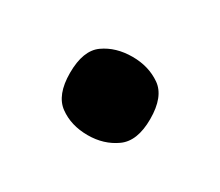

<svg xmlns="http://www.w3.org/2000/svg" viewBox="-48 -242 389 340"><g transform="rotate(30 147.0 -72.0)"><path d="M147 8Q113 8 89 -9.5Q65 -27 65 -72Q65 -118 89 -135Q113 -152 147 -152Q180 -152 204.5 -135Q229 -118 229 -72Q229 -27 204.5 -9.5Q180 8 147 8Z"/></g></svg>

Font: NotoSerif-Bold
Style: Regular
Weight: 700
Designer: Monotype Design Team
Foundry: Monotype Imaging Inc.
Version: Version 2.007; ttfautohint (v1.8) -l 8 -r 50 -G 200 -x 14 -D